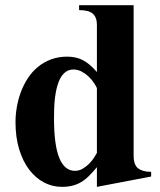

<svg xmlns="http://www.w3.org/2000/svg" viewBox="-20 -708 618 743"><path d="M564.9 -24.9V-43Q532.7 -43 514.9 -56.2Q497.1 -69.3 497.1 -106V-688H286.1V-668.9Q323.7 -668.9 339.4 -654.8Q355 -640.6 355 -611.8V-429.2Q328.6 -460 302.2 -474.4Q275.9 -488.8 240.2 -488.8Q205.1 -488.8 176.5 -477.8Q147.9 -466.8 125.7 -448.2Q103.5 -429.7 87.4 -404.8Q71.3 -379.9 60.8 -351.8Q50.3 -323.7 45.2 -293.9Q40 -264.2 40 -235.8Q40 -176.3 54.4 -129.6Q68.8 -83 93.5 -50.8Q118.2 -18.6 150.6 -1.7Q183.1 15.1 219.2 15.1Q241.7 15.1 259.5 10.7Q277.3 6.3 293 -2.7Q308.6 -11.7 323.2 -26.1Q337.9 -40.5 355 -61V15.1ZM355 -116.2Q351.1 -108.9 343.3 -96.9Q335.4 -85 324.5 -74Q313.5 -63 299.6 -54.9Q285.6 -46.9 270 -46.9Q230 -46.9 209.5 -96.7Q189 -146.5 189 -250Q189 -268.6 189.7 -290Q190.4 -311.5 193.1 -332.5Q195.8 -353.5 200.9 -372.8Q206.1 -392.1 214.4 -406.7Q222.7 -421.4 234.9 -430.2Q247.1 -439 264.2 -439Q280.8 -439 295.4 -431.4Q310.1 -423.8 321.8 -412.8Q333.5 -401.9 342 -389.4Q350.6 -377 355 -367.2Z"/></svg>

Font: Galatia SIL
Style: Bold
Weight: 700
Designer: Development by SIL's NRSI team
Version: Version 2.1